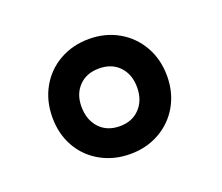

<svg xmlns="http://www.w3.org/2000/svg" viewBox="-70 -954 622 539"><g transform="rotate(-20 241.0 -684.0)"><path d="M238 -512.5Q189 -512.5 149.8 -534.5Q110.5 -556.5 88.5 -595.2Q66.5 -634 66.5 -683.5Q66.5 -733 88.5 -772.2Q110.5 -811.5 149.8 -833.8Q189 -856 238 -856Q286.5 -856 325.5 -833.8Q364.5 -811.5 386.8 -772.2Q409 -733 409 -683.5Q409 -634.5 386.8 -595.5Q364.5 -556.5 325.5 -534.5Q286.5 -512.5 238 -512.5ZM237 -596Q274 -596 296.5 -620Q319 -644 319 -682.5Q319 -721 296.5 -744.8Q274 -768.5 236 -768.5Q198.5 -768.5 176 -745.2Q153.5 -722 153.5 -684.5Q153.5 -645 176 -620.5Q198.5 -596 237 -596Z"/></g></svg>

Font: 1883 Sans
Style: Bold
Weight: 700
Designer: 1883 Sans project is a fork of Public Sans.
Version: Version 1.009